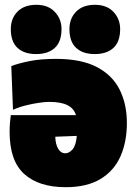

<svg xmlns="http://www.w3.org/2000/svg" viewBox="-20 -763 566 799"><path d="M253 16Q142 16 81 -38.8Q20 -93.5 20 -214Q20 -236 21.5 -252.2Q23 -268.5 25 -284H296Q288 -311.5 261 -325.2Q234 -339 184 -339Q168 -339 141.8 -335.2Q115.5 -331.5 86.8 -324.2Q58 -317 34 -306L27 -488Q57 -499.5 103.2 -508.8Q149.5 -518 213 -518Q318 -518 383 -484Q448 -450 478 -389.8Q508 -329.5 508 -251Q508 -172.5 481.2 -112.2Q454.5 -52 398 -18Q341.5 16 253 16ZM251 -125Q268 -125 282.2 -141.8Q296.5 -158.5 299.5 -197.5L210 -194Q211 -162.5 222.2 -143.8Q233.5 -125 251 -125ZM374 -538Q324.5 -538 296.8 -563.8Q269 -589.5 269 -642Q269 -686.5 297 -714.8Q325 -743 375 -743Q424.5 -743 452.2 -713.5Q480 -684 480 -642Q480 -589.5 452.2 -563.8Q424.5 -538 374 -538ZM130 -538Q80.5 -538 52.8 -563.8Q25 -589.5 25 -642Q25 -686.5 53 -714.8Q81 -743 131 -743Q180.5 -743 208.2 -713.5Q236 -684 236 -642Q236 -589.5 208.2 -563.8Q180.5 -538 130 -538Z"/></svg>

Font: Commissioner Black
Style: Regular
Weight: 900
Designer: Kostas Bartsokas
Foundry: Kostas Bartsokas
Version: Version 1.000; ttfautohint (v1.8.3)